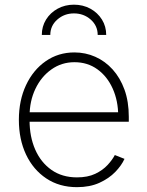

<svg xmlns="http://www.w3.org/2000/svg" viewBox="-20 -773 616 805"><path d="M302.7 11.7Q229 11.7 174.1 -24.9Q119.1 -61.5 89.1 -125.2Q59.1 -189 59.1 -270.5Q59.1 -352.1 89.1 -416Q119.1 -480 171.9 -516.6Q224.6 -553.2 292 -553.2Q338.4 -553.2 379.6 -534.9Q420.9 -516.6 452.4 -481.7Q483.9 -446.8 502 -397Q520 -347.2 520 -283.2V-262.7H86.9V-302.2H496.1L475.6 -286.6Q475.6 -350.1 452.6 -401.4Q429.7 -452.6 388.4 -482.4Q347.2 -512.2 292 -512.2Q238.3 -512.2 195.6 -481.9Q152.8 -451.7 128.4 -400.4Q104 -349.1 104 -286.1V-268.1Q104 -199.7 127.7 -145.8Q151.4 -91.8 196 -60.5Q240.7 -29.3 302.7 -29.3Q347.7 -29.3 379.2 -44.2Q410.6 -59.1 430.9 -81.1Q451.2 -103 461.4 -123L502 -106.9Q489.7 -79.6 463.4 -52.2Q437 -24.9 397 -6.6Q356.9 11.7 302.7 11.7ZM290 -753.4Q328.1 -753.4 358.9 -736.6Q389.6 -719.7 407.5 -690.9Q425.3 -662.1 425.3 -626.5H389.6Q389.6 -665 360.4 -690.9Q331.1 -716.8 290 -716.8Q249.5 -716.8 220.2 -690.9Q190.9 -665 190.9 -626.5H155.3Q155.3 -662.1 173.1 -690.9Q190.9 -719.7 221.7 -736.6Q252.4 -753.4 290 -753.4Z"/></svg>

Font: Inter ExtraLight
Style: Regular
Weight: 250
Designer: Rasmus Andersson
Foundry: rsms
Version: Version 4.001;git-66647c0bb